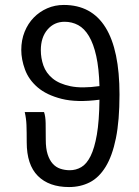

<svg xmlns="http://www.w3.org/2000/svg" viewBox="-20 -744 562 776"><path d="M145 -541Q145 -509 155.5 -479Q166 -449 192.5 -427Q219 -405 265 -395.5Q311 -386 382 -396Q380 -468 369 -517.5Q358 -567 339.5 -598Q321 -629 296 -642.5Q271 -656 241 -656Q199 -656 172 -624.5Q145 -593 145 -541ZM259 12Q178 12 133 -33Q88 -78 88 -169Q88 -212 87 -238.5Q86 -265 80 -291H158Q164 -274 164.5 -246.5Q165 -219 165 -179Q165 -144 172.5 -120.5Q180 -97 193 -82.5Q206 -68 224 -62Q242 -56 262 -56Q287 -56 308.5 -68.5Q330 -81 346 -113Q362 -145 371.5 -200Q381 -255 382 -341Q290 -329 229 -344.5Q168 -360 132 -391Q96 -422 81 -463Q66 -504 66 -542Q66 -582 79.5 -615.5Q93 -649 116.5 -673Q140 -697 171 -710.5Q202 -724 238 -724Q350 -724 406.5 -633Q463 -542 463 -362Q463 -257 448.5 -185.5Q434 -114 407 -70Q380 -26 342.5 -7Q305 12 259 12Z"/></svg>

Font: Source Sans Pro
Style: Regular
Weight: 400
Designer: Paul D. Hunt
Foundry: Adobe Systems Incorporated
Version: Version 2.021;PS 2.000;hotconv 1.0.86;makeotf.lib2.5.63406